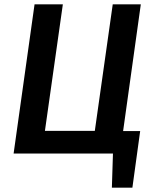

<svg xmlns="http://www.w3.org/2000/svg" viewBox="-20 -711 705 889"><path d="M632 -691H502L419 -105H188L271 -691H140L43 0H503L498 158H593L629 -104H550Z"/></svg>

Font: Fira Sans Medium
Style: Italic
Weight: 500
Italic angle: -8°
Designer: bBox Type GmbH & Carrois Corporate GbR & Edenspiekermann AG
Foundry: bBox Type GmbH & Carrois Corporate GbR & Edenspiekermann AG
Version: Version 4.301;PS 004.301;hotconv 1.0.88;makeotf.lib2.5.64775